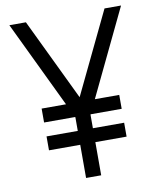

<svg xmlns="http://www.w3.org/2000/svg" viewBox="-88 -869 776 938"><g transform="rotate(-10 300.0 -400.0)"><path d="M262.5 0V-300.5L23 -800H105L300 -394L495 -800H577L337.5 -300.5V0ZM107.5 -164.5V-233.5H492.5V-164.5ZM107.5 -302.5V-371.5H492.5V-302.5Z"/></g></svg>

Font: Victor Mono Thin
Style: Regular
Weight: 100
Monospace: yes
Designer: Rune Bjørnerås
Version: Version 1.561;gftools[0.9.30]